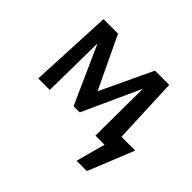

<svg xmlns="http://www.w3.org/2000/svg" viewBox="-134 -588 907 907"><g transform="rotate(45 320.0 -134.5)"><path d="M633 -83 540 147H471L511 0H450L452 -315L320 -25H279L149 -315L145 0H68L88 -416H185L309 -155L432 -416H527L541 -83Z"/></g></svg>

Font: Ysabeau Infant Semibold
Style: Regular
Weight: 600
Designer: Christian Thalmann (Catharsis Fonts)
Version: Version 0.003